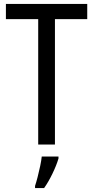

<svg xmlns="http://www.w3.org/2000/svg" viewBox="-20 -734 474 975"><path d="M259 0H174V-637H10V-714H423V-637H259ZM277 71Q267 105 246.5 147.5Q226 190 204 221H158V210Q164 192 171 165Q178 138 184 109.5Q190 81 192 61H277Z"/></svg>

Font: Noto Sans Bengali UI Condensed
Style: Regular
Weight: 400
Width: 3
Designer: Jelle Bosma - Monotype Design Team
Foundry: Monotype Imaging Inc.
Version: Version 2.003; ttfautohint (v1.8.4.7-5d5b)